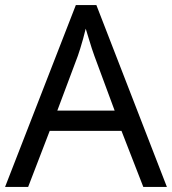

<svg xmlns="http://www.w3.org/2000/svg" viewBox="-20 -737 679 757"><path d="M545 0 459 -221H176L91 0H0L279 -717H360L638 0ZM352 -517Q349 -525 342 -546Q335 -567 328.5 -589.5Q322 -612 318 -624Q313 -604 307.5 -583.5Q302 -563 296.5 -546Q291 -529 287 -517L206 -301H432Z"/></svg>

Font: Noto Sans Hebrew
Style: Regular
Weight: 400
Designer: Monotype Design Team
Foundry: Monotype Imaging Inc.
Version: Version 2.003;January 10, 2023;FontCreator 14.0.0.2877 64-bi